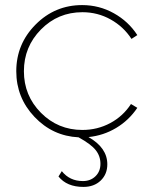

<svg xmlns="http://www.w3.org/2000/svg" viewBox="-20 -530 598 755"><path d="M44 -250Q44 -357 120 -433.5Q196 -510 303 -510Q370 -510 427.5 -478Q485 -446 520 -392L497 -377Q466 -425 415 -453.5Q364 -482 304 -482Q208 -482 141 -414Q74 -346 74 -250Q74 -154 141 -86.5Q208 -19 304 -19Q363 -19 413.5 -46Q464 -73 495 -121L520 -106Q487 -57 437 -27Q387 3 328 9Q402 51 402 116Q402 155 376 180Q350 205 308 205Q243 205 210 164L223 143Q254 182 306 182Q336 182 355.5 163Q375 144 375 114Q375 84 356.5 60.5Q338 37 289 10Q187 5 115.5 -70.5Q44 -146 44 -250Z"/></svg>

Font: Human Sans ExtraLight
Style: Regular
Weight: 200
Designer: Tim Radville
Foundry: Continuum
Version: Version 1.000;FEAKit 1.0